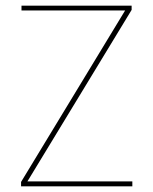

<svg xmlns="http://www.w3.org/2000/svg" viewBox="-20 -659 542 679"><path d="M77 -17.5H448V0H54.5V-15.5L422.5 -622H56V-639H445.5V-624Z"/></svg>

Font: Anek Malayalam Medium Thin
Style: Regular
Weight: 250
Version: Version 1.003